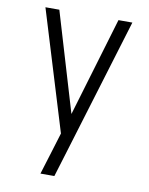

<svg xmlns="http://www.w3.org/2000/svg" viewBox="-83 -796 666 857"><g transform="rotate(10 250.0 -367.5)"><path d="M160 0Q168 -27 176.5 -53.5Q185 -80 193 -107L219 -192L53 -735H116L250 -286L384 -735H447L257 -111L223 0Z"/></g></svg>

Font: Iosevka Term Light
Style: Regular
Weight: 300
Monospace: yes
Designer: Belleve Invis
Foundry: Belleve Invis
Version: Version 9.0.1; ttfautohint (v1.8.3)